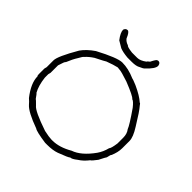

<svg xmlns="http://www.w3.org/2000/svg" viewBox="-218 -1014 1168 1168"><g transform="rotate(45 366.0 -430.0)"><path d="M334.5 -687.5Q388.2 -687.5 445.8 -662.1Q451.2 -662.1 488.8 -646.5Q552.2 -617.7 582.5 -589.8Q587.9 -589.8 596.2 -576.2Q617.2 -553.2 668.5 -468.8Q703.6 -413.6 703.6 -380.9V-318.4Q703.6 -282.2 686 -242.2Q682.6 -242.2 676.3 -212.9Q673.3 -210.4 650.9 -166Q625.5 -131.8 617.7 -128.9Q592.3 -95.7 561 -76.2Q534.2 -54.7 520 -54.7Q513.7 -46.9 445.8 -21.5Q413.1 -9.8 365.7 -9.8H348.1Q262.7 -22 248.5 -33.2Q144.5 -70.8 115.7 -103.5Q103 -118.7 86.4 -132.8Q29.8 -205.1 29.8 -263.7Q26.4 -263.7 25.9 -277.3V-326.2Q25.9 -328.1 29.8 -341.8V-400.4Q29.8 -435.1 98.1 -552.7Q124 -589.8 172.4 -623Q292 -686.5 334.5 -687.5ZM70.8 -398.4V-334Q66.9 -320.3 66.9 -318.4V-289.1Q74.2 -226.6 96.2 -187.5Q100.1 -186.5 119.6 -158.2Q122.1 -158.2 148.9 -130.9Q168.9 -104 297.4 -60.5Q341.8 -50.8 361.8 -50.8H369.6Q429.7 -50.8 496.6 -89.8Q557.6 -110.4 615.7 -191.4Q637.2 -222.2 647 -261.7Q655.8 -270 662.6 -318.4V-367.2Q662.6 -401.9 645 -423.8Q636.7 -447.8 574.7 -537.1Q548.3 -570.3 535.6 -572.3Q526.9 -586.4 434.1 -623Q369.6 -644.5 354 -644.5Q343.3 -646.5 336.4 -646.5Q308.6 -640.6 262.2 -623Q259.8 -620.1 195.8 -587.9Q165 -567.9 147 -546.9Q140.1 -543 125.5 -515.6Q106.9 -486.8 90.3 -445.3Q84.5 -445.3 70.8 -398.4ZM218.8 -849.6Q233.4 -849.6 250 -808.6Q262.2 -792.5 285.2 -785.2Q289.1 -776.9 334 -771.5H378.9Q404.3 -771.5 435.5 -794.9Q435.5 -798.8 451.2 -810.5Q469.7 -847.7 476.6 -847.7Q480 -849.6 484.4 -849.6Q500 -849.6 503.9 -828.1V-826.2Q503.9 -801.8 459 -759.8Q451.7 -751 429.7 -742.2Q411.1 -730.5 373 -730.5H335.9Q293.5 -734.4 269.5 -744.1L226.6 -769.5Q197.3 -807.6 197.3 -832Q203.6 -849.6 218.8 -849.6Z"/></g></svg>

Font: CEF Fonts CJK
Style: Regular
Weight: 400
Designer: PartyBoss (派对大魔王)
Version: Release 2.25